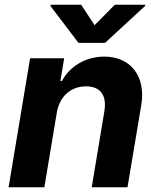

<svg xmlns="http://www.w3.org/2000/svg" viewBox="-20 -792 663 812"><path d="M323.2 -772H193.9L193.2 -767L311.8 -610.8H424.4L593.8 -767L594.5 -772H465.6L380 -685.4ZM16.3 0H167.6L220.2 -315.3C231.9 -385.7 280.5 -426.8 343.8 -426.8C405.2 -426.8 432.9 -388.1 421.2 -320.3L367.9 0H519.2L577.4 -347.3C598 -470.9 531.6 -552.6 420.8 -552.6C340.2 -552.6 274.1 -509.9 241.8 -449.2H235.4L251.4 -545.5H107.2Z"/></svg>

Font: TID UI
Style: Bold Italic
Weight: 700
Italic angle: -9.39999°
Designer: The TID Project Authors
Foundry: Bakken & Bæck
Version: Version 1.001;hotconv 1.0.109;makeotfexe 2.5.65596